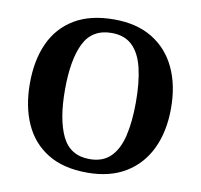

<svg xmlns="http://www.w3.org/2000/svg" viewBox="-81 -811 949 907"><g transform="rotate(10 393.5 -357.5)"><path d="M394.2 10Q280.1 10 204.9 -36Q129.6 -82 92.2 -165Q54.8 -248 54.8 -359Q54.8 -470 92.2 -552Q129.6 -634 205.4 -679.5Q281.2 -725 395.2 -725Q503.7 -725 578.8 -679.5Q653.8 -634 692.9 -551.5Q732 -469 732 -358Q732 -247 692.9 -164.5Q653.8 -82 578.4 -36Q503 10 394.2 10ZM394.2 -55Q456.8 -55 493.9 -91.2Q531 -127.4 547.3 -194.9Q563.6 -262.5 563.6 -358Q563.6 -453.5 547.2 -521.2Q530.9 -588.9 493.9 -624.4Q456.8 -660 395.2 -660Q301.3 -660 262.3 -580.9Q223.3 -501.8 223.3 -358Q223.3 -215.2 262.2 -135.1Q301.2 -55 394.2 -55Z"/></g></svg>

Font: Noto Serif Telugu
Style: Regular
Weight: 400
Designer: Jelle Bosma - Monotype Design Team
Foundry: Monotype Imaging Inc.
Version: Version 2.003